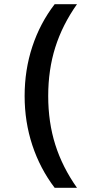

<svg xmlns="http://www.w3.org/2000/svg" viewBox="-20 -790 448 920"><path d="M242 110Q172 18 135 -94Q98 -206 98 -330Q98 -455 135 -567Q172 -679 242 -770H349Q279 -671 245 -563.5Q211 -456 211 -330Q211 -204 245 -96.5Q279 11 349 110Z"/></svg>

Font: M PLUS 1 Thin Medium
Style: Regular
Weight: 500
Version: Version 1.001